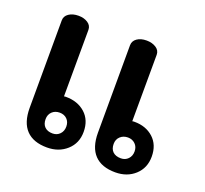

<svg xmlns="http://www.w3.org/2000/svg" viewBox="-104 -701 885 827"><g transform="rotate(20 338.0 -287.0)"><path d="M314 -114Q314 -62 278 -29.5Q242 3 188 3Q125 3 92.5 -31Q60 -65 60 -132L61 -533Q61 -553 78.5 -565Q96 -577 123 -577Q148 -577 165.5 -565.5Q183 -554 183 -534L182 -229Q185 -230 191 -230Q245 -230 279.5 -199Q314 -168 314 -114ZM626 -114Q626 -62 590.5 -29.5Q555 3 501 3Q438 3 405.5 -31Q373 -65 373 -132L374 -533Q374 -553 391 -565Q408 -577 435 -577Q460 -577 478 -565.5Q496 -554 496 -534L495 -229Q498 -230 505 -230Q558 -230 592 -199Q626 -168 626 -114ZM236 -110Q236 -131 223 -144Q210 -157 189 -157Q168 -157 154.5 -144Q141 -131 141 -110Q141 -87 154 -74.5Q167 -62 190 -62Q210 -62 223 -75.5Q236 -89 236 -110ZM549 -110Q549 -131 535.5 -144Q522 -157 502 -157Q481 -157 467 -144Q453 -131 453 -110Q453 -87 466 -74.5Q479 -62 503 -62Q523 -62 536 -75.5Q549 -89 549 -110Z"/></g></svg>

Font: Mali SemiBold
Style: Regular
Weight: 600
Designer: Kitiyaporn Chalermlarp | Katatrad Aksorn Co.,Ltd.
Foundry: Cadson Demak Co.,Ltd.
Version: Version 1.000; ttfautohint (v1.6)